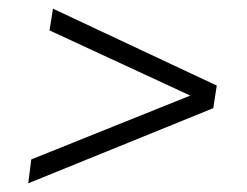

<svg xmlns="http://www.w3.org/2000/svg" viewBox="-20 -520 569 442"><path d="M102 -500 479 -323 471 -271 45 -98 52 -153 418 -300 94 -450Z"/></svg>

Font: Exo 2 Light
Style: Italic
Weight: 300
Italic angle: -8°
Designer: Natanael Gama
Foundry: Natanael Gama
Version: Version 2.010